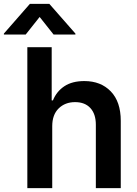

<svg xmlns="http://www.w3.org/2000/svg" viewBox="-75 -971 708 991"><path d="M548.3 0H419.7V-327.4Q419.7 -382.5 391.5 -413.2Q363.3 -443.9 312.5 -443.9Q261 -443.9 227.8 -411.4Q194.6 -378.9 194.6 -319.6V0H66.1V-727.3H191.8V-452.8H198.2Q217 -499.3 257.3 -525.9Q297.6 -552.6 360.4 -552.6Q445.3 -552.6 496.8 -499.3Q548.3 -446 548.3 -347.3ZM314.3 -792.6H201.7L129.6 -883.5L57.5 -792.6H-55V-797.6L79.2 -951H179.7L314.3 -797.6Z"/></svg>

Font: Linik Sans SemiBold
Style: Regular
Weight: 600
Designer: Rasmus Andersson (font), Cristiano Sobral (main changes)
Foundry: rsms
Version: Version 3.018;June 1, 2022;FontCreator 14.0.0.2814 64-bit; t